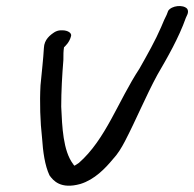

<svg xmlns="http://www.w3.org/2000/svg" viewBox="-20 -592 628 621"><path d="M122 -437C120 -401 115 -359 111 -316C108 -261 110 -198 116 -146C119 -101 125 -57 140 -25C152 -8 176 21 240 3C286 -11 321 -48 345 -77C361 -94 373 -114 384 -135C420 -204 452 -282 489 -350C521 -405 558 -469 581 -534L586 -545C588 -550 590 -557 585 -564C572 -578 535 -574 524 -557L519 -544C515 -536 508 -522 501 -504C483 -462 456 -414 431 -370C362 -265 322 -141 235 -65C230 -62 225 -58 221 -56L217 -60V-62H216C184 -105 181 -181 178 -247C178 -297 181 -349 185 -398C185 -416 185 -426 187 -439C191 -443 205 -455 210 -476C212 -485 200 -494 181 -494C174 -494 168 -494 158 -489C142 -479 123 -464 122 -437Z"/></svg>

Font: Stray Cat
Style: ExBdExtObl
Weight: 800
Version: Version 1.0